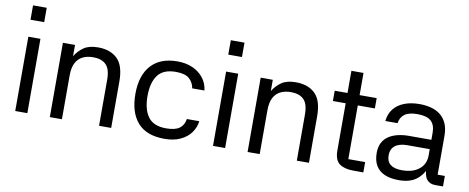

<svg xmlns="http://www.w3.org/2000/svg" viewBox="-63 -996 3137 1285"><g transform="rotate(10 1505.0 -353.5)"><path d="M161 -505V0H78.7V-505ZM73.3 -717H166.3V-619.3H73.3Z M396 0H313.7V-505H396V-428.3Q419.7 -467.3 455.3 -491.5Q491 -515.7 552 -515.7Q635 -515.7 682.8 -469.5Q730.7 -423.3 730.7 -315.7V0H648.3V-312.7Q648.3 -385 618.3 -415Q588.3 -445 530.7 -445Q490 -445 459.7 -430Q429.3 -415 412.7 -382.8Q396 -350.7 396 -297.3Z M1093.3 10Q971.3 10 911 -58.5Q850.7 -127 850.7 -253Q850.7 -379 912.7 -447.3Q974.7 -515.7 1091.3 -515.7Q1150 -515.7 1195.2 -495.3Q1240.3 -475 1268.3 -439Q1296.3 -403 1302 -355H1218.7Q1212.7 -393.7 1184.5 -419.2Q1156.3 -444.7 1092.3 -444.7Q1007.3 -444.7 970.2 -394.5Q933 -344.3 933 -253Q933 -161.7 970.2 -111.3Q1007.3 -61 1092.3 -61Q1153.3 -61 1183 -82.5Q1212.7 -104 1219.3 -146.7H1303.7Q1298.3 -103.3 1272.5 -67.7Q1246.7 -32 1201.5 -11Q1156.3 10 1093.3 10Z M1505 -505V0H1422.7V-505ZM1417.3 -717H1510.3V-619.3H1417.3Z M1740 0H1657.7V-505H1740V-428.3Q1763.7 -467.3 1799.3 -491.5Q1835 -515.7 1896 -515.7Q1979 -515.7 2026.8 -469.5Q2074.7 -423.3 2074.7 -315.7V0H1992.3V-312.7Q1992.3 -385 1962.3 -415Q1932.3 -445 1874.7 -445Q1834 -445 1803.7 -430Q1773.3 -415 1756.7 -382.8Q1740 -350.7 1740 -297.3Z M2446 -435H2330V-70H2444.3V0H2375.7Q2315.3 0 2281.5 -24.7Q2247.7 -49.3 2247.7 -115.7V-435H2160.7V-505H2247.7V-655.7H2330V-505H2446Z M2985.7 0H2932Q2895 0 2875 -25.2Q2855 -50.3 2854.3 -107.3L2864.7 -104Q2845.7 -52.3 2802.3 -21.2Q2759 10 2686.3 10Q2629.7 10 2590.2 -6.8Q2550.7 -23.7 2530.2 -58Q2509.7 -92.3 2509.7 -144.3Q2509.7 -185 2524.7 -213.7Q2539.7 -242.3 2566.5 -259.8Q2593.3 -277.3 2628.2 -285.5Q2663 -293.7 2702.3 -293.7H2855V-342Q2855 -395.3 2826.3 -421.2Q2797.7 -447 2733.7 -447Q2677 -447 2647.8 -426.2Q2618.7 -405.3 2612.7 -364.3H2529.7Q2534.7 -413 2561 -446.7Q2587.3 -480.3 2632.3 -498Q2677.3 -515.7 2736.7 -515.7Q2776 -515.7 2812 -506.8Q2848 -498 2876 -477Q2904 -456 2920.3 -421Q2936.7 -386 2936.7 -334V-71.3H2985.7ZM2591 -144Q2590.7 -101.3 2616.8 -80.2Q2643 -59 2695.7 -59Q2769.7 -59 2812.3 -93.8Q2855 -128.7 2855 -186.7V-230.3H2703.3Q2648.7 -230.3 2620.2 -208Q2591.7 -185.7 2591 -144Z"/></g></svg>

Font: 42dot Sans Light
Style: Regular
Weight: 300
Designer: 42dot
Version: Version 1.000